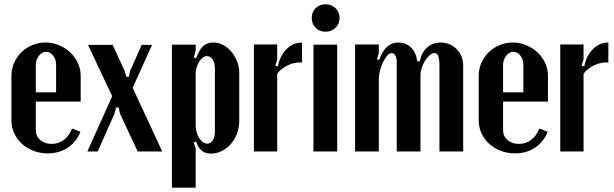

<svg xmlns="http://www.w3.org/2000/svg" viewBox="-20 -702 2847 890"><path d="M33 -351Q33 -383 45.5 -411Q58 -439 79.5 -460Q101 -481 130 -493Q159 -505 191 -505Q224 -505 253.5 -492.5Q283 -480 305.5 -459Q328 -438 341 -410Q354 -382 354 -351V-231H146V-98Q146 -71 166.5 -53Q187 -35 219 -35Q251 -35 275.5 -53Q300 -71 314 -106L353 -91Q333 -43 293.5 -17Q254 9 201 9Q166 9 135 -3Q104 -15 81.5 -35.5Q59 -56 46 -84Q33 -112 33 -144ZM240 -274V-401Q240 -426 226.5 -444Q213 -462 193 -462Q175 -462 160.5 -443.5Q146 -425 146 -401V-274Z M502 -494 558 -373 565 -346H577L583 -373L637 -494H685L595 -295L732 0H618L536 -176L530 -204H518L511 -176L433 0H385L500 -256L388 -494Z M878 -436 889 -432Q903 -471 921.5 -488Q940 -505 968 -505Q992 -505 1014 -493.5Q1036 -482 1052.5 -462.5Q1069 -443 1079 -417.5Q1089 -392 1089 -364V-141Q1089 -110 1078.5 -82.5Q1068 -55 1050 -34.5Q1032 -14 1008 -2Q984 10 957 10Q931 10 915 -3.5Q899 -17 889 -46L878 -42L887 -13V168H777V-495H887V-465ZM887 -121Q887 -105 891.5 -89.5Q896 -74 903.5 -62Q911 -50 920.5 -43Q930 -36 940 -36Q956 -36 966 -51Q976 -66 976 -89V-387Q976 -410 965.5 -426Q955 -442 939 -442Q929 -442 920 -435Q911 -428 903.5 -416.5Q896 -405 891.5 -390Q887 -375 887 -360Z M1265 -496V-427L1256 -398L1268 -394Q1278 -444 1308.5 -474.5Q1339 -505 1380 -505V-412Q1364 -414 1347 -410.5Q1330 -407 1314.5 -399.5Q1299 -392 1286 -382Q1273 -372 1265 -360V0H1157V-496Z M1425 -619Q1425 -646 1443 -664Q1461 -682 1489 -682Q1517 -682 1535.5 -664Q1554 -646 1554 -619Q1554 -592 1535.5 -573.5Q1517 -555 1489 -555Q1461 -555 1443 -573.5Q1425 -592 1425 -619ZM1543 -495V0H1433V-495Z M1926 -418Q1934 -459 1960 -482Q1986 -505 2022 -505Q2044 -505 2063 -497Q2082 -489 2096.5 -474.5Q2111 -460 2119 -441Q2127 -422 2127 -399V0H2017V-399Q2017 -429 2011.5 -442.5Q2006 -456 1994 -456Q1983 -456 1971.5 -446Q1960 -436 1950.5 -421Q1941 -406 1935 -387.5Q1929 -369 1929 -351V0H1819V-416Q1819 -433 1812.5 -444.5Q1806 -456 1796 -456Q1786 -456 1775.5 -444.5Q1765 -433 1756 -415Q1747 -397 1741.5 -375.5Q1736 -354 1736 -335V0H1626V-496H1736V-456L1727 -427L1738 -425Q1766 -505 1826 -505Q1861 -505 1885 -482Q1909 -459 1914 -418Z M2199 -351Q2199 -383 2211.5 -411Q2224 -439 2245.5 -460Q2267 -481 2296 -493Q2325 -505 2357 -505Q2390 -505 2419.5 -492.5Q2449 -480 2471.5 -459Q2494 -438 2507 -410Q2520 -382 2520 -351V-231H2312V-98Q2312 -71 2332.5 -53Q2353 -35 2385 -35Q2417 -35 2441.5 -53Q2466 -71 2480 -106L2519 -91Q2499 -43 2459.5 -17Q2420 9 2367 9Q2332 9 2301 -3Q2270 -15 2247.5 -35.5Q2225 -56 2212 -84Q2199 -112 2199 -144ZM2406 -274V-401Q2406 -426 2392.5 -444Q2379 -462 2359 -462Q2341 -462 2326.5 -443.5Q2312 -425 2312 -401V-274Z M2685 -496V-427L2676 -398L2688 -394Q2698 -444 2728.5 -474.5Q2759 -505 2800 -505V-412Q2784 -414 2767 -410.5Q2750 -407 2734.5 -399.5Q2719 -392 2706 -382Q2693 -372 2685 -360V0H2577V-496Z"/></svg>

Font: Moniqa ExtBd Paragraph
Style: Regular
Weight: 800
Designer: Rajesh Rajput
Foundry: Rajesh Rajput
Version: Version 1.000